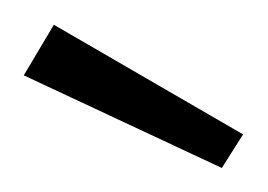

<svg xmlns="http://www.w3.org/2000/svg" viewBox="-48 -706 222 159"><path d="M153.3 -594.7 135.7 -566.9 -28.3 -643.6 -3.4 -685.5Z"/></svg>

Font: Spartan MB Light
Style: Regular
Weight: 300
Designer: Matt Bailey, Mirko Velimirovic
Foundry: Matt Bailey
Version: Version 1.005